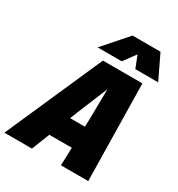

<svg xmlns="http://www.w3.org/2000/svg" viewBox="-250 -1063 1113 1200"><g transform="rotate(30 306.5 -463.0)"><path d="M87 -129 121 -284H548L514 -129ZM271 -698H556L568 0H371L382 -341L385 -557L296 -341L162 0H-37ZM201 -753 353 -926H555L638 -753H473L439 -840L375 -753Z"/></g></svg>

Font: Azeret Mono Thin ExtraBold
Style: Italic
Weight: 800
Italic angle: -12°
Version: Version 1.002